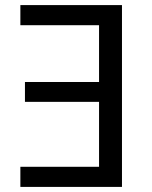

<svg xmlns="http://www.w3.org/2000/svg" viewBox="-20 -734 596 754"><path d="M60 0V-79H369V-334H78V-412H369V-635H60V-714H459V0Z"/></svg>

Font: Go Noto Kurrent-Regular
Style: Regular
Weight: 400
Designer: Monotype Design Team
Foundry: Monotype Imaging Inc.
Version: Version 2.012; ttfautohint (v1.8.4.7-5d5b)